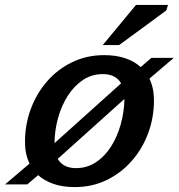

<svg xmlns="http://www.w3.org/2000/svg" viewBox="-50 -749 726 780"><path d="M373 -525Q422.5 -525 459.5 -512.2Q496.5 -499.5 521.5 -476.5L565 -514H656L557 -429.5Q575.5 -391 575.5 -342Q575.5 -271.5 552 -208Q528.5 -144.5 485.2 -95.2Q442 -46 383.2 -17.5Q324.5 11 253.5 11Q204.5 11 167.5 -1.8Q130.5 -14.5 105 -37.5L61 0H-29.5L70 -84.5Q51.5 -123 51.5 -172Q51.5 -242.5 75 -306Q98.5 -369.5 141.5 -418.8Q184.5 -468 243.5 -496.5Q302.5 -525 373 -525ZM368 -448Q323 -448 287.2 -424.2Q251.5 -400.5 225.8 -360.5Q200 -320.5 186 -270.2Q172 -220 171.5 -167.5L442 -410.5Q420 -448 368 -448ZM259 -66Q303.5 -66 339.5 -89.8Q375.5 -113.5 401 -153.5Q426.5 -193.5 440.5 -243.8Q454.5 -294 455.5 -347L184.5 -103.5Q206.5 -66 259 -66ZM367.5 -566 502.5 -729H632.5L625.5 -706.5L434 -566Z"/></svg>

Font: Newsreader 6pt Medium
Style: Italic
Weight: 500
Italic angle: -17°
Designer: Hugues Gentile
Foundry: Production Type
Version: Version 1.003; ttfautohint (v1.8.3)